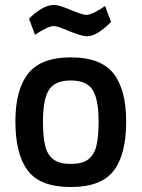

<svg xmlns="http://www.w3.org/2000/svg" viewBox="-20 -742 570 773"><path d="M42 -253Q42 -381 93.5 -446Q145 -511 265 -511Q386 -511 437 -446Q488 -381 488 -253Q488 -121 438 -55Q388 11 265 11Q142 11 92 -55Q42 -121 42 -253ZM377 -253Q377 -342 353 -380Q329 -418 265 -418Q201 -418 177 -380Q153 -342 153 -253Q153 -191 162 -154.5Q171 -118 195.5 -100Q220 -82 265 -82Q311 -82 335 -100Q359 -118 368 -154.5Q377 -191 377 -253ZM255 -618Q213 -637 196 -637Q183 -637 161.5 -626Q140 -615 121 -602L97 -666Q115 -687 143.5 -704.5Q172 -722 195 -722Q210 -722 228 -716Q246 -710 272 -699Q314 -682 327 -682Q340 -682 362 -693Q384 -704 403 -718L427 -654Q407 -632 380 -614Q353 -596 330 -596Q317 -596 300 -601.5Q283 -607 271.5 -611.5Q260 -616 255 -618Z"/></svg>

Font: Cairo SemiBold
Style: Regular
Weight: 600
Designer: Mohamed Gaber, Accademia di Belle Arti di Urbino and others
Foundry: Kief Type Foundry, Accademia di Belle Arti di Urbino and others
Version: Version 3.011